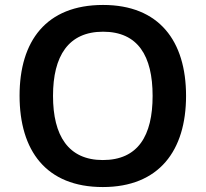

<svg xmlns="http://www.w3.org/2000/svg" viewBox="-20 -745 830 775"><path d="M731 -358C731 -580 622 -725 396 -725C166 -725 59 -579 59 -359C59 -137 166 10 395 10C622 10 731 -137 731 -358ZM194 -358C194 -519 256 -617 396 -617C537 -617 596 -519 596 -358C596 -197 537 -99 395 -99C256 -99 194 -197 194 -358Z"/></svg>

Font: Noto Sans Ol Chiki SemiBold
Style: Regular
Weight: 600
Designer: Monotype Design Team, Lewis McGuffie
Foundry: Monotype Imaging Inc.
Version: Version 2.003